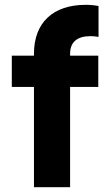

<svg xmlns="http://www.w3.org/2000/svg" viewBox="-20 -777 450 797"><path d="M121 0H271V-416H388V-546H271V-554C271 -602 300 -627 356 -627C366 -627 376 -626 389 -624V-752C375 -755 353 -757 336 -757C200 -757 121 -683 121 -554V-546H29V-416H121Z"/></svg>

Font: Mluvka ExtraBold
Style: Regular
Weight: 800
Designer: Modified by Jiří Krblich, Original typeface by Gumpita Rahayu
Foundry: Gumpita Rahayu & Jiří Krblich
Version: Version 2.000;Glyphs 3.1.1 (3134)